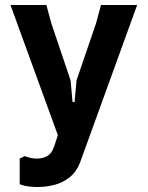

<svg xmlns="http://www.w3.org/2000/svg" viewBox="-20 -530 592 770"><path d="M79 96Q92 101 103.5 103.5Q115 106 127 106Q152 106 170 95.5Q188 85 197 58L212 12L22 -510H166L186 -436L263 -208L271 -121H279L287 -208L365 -436L385 -510H530L301 122Q286 160 258.5 181.5Q231 203 198 211.5Q165 220 130 220Q114 220 96 218Q78 216 59 209V106Z"/></svg>

Font: AR One Sans
Style: Bold
Weight: 700
Designer: Niteesh Yadav
Foundry: Niteesh Yadav
Version: Version 1.001;gftools[0.9.33]